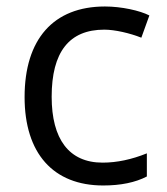

<svg xmlns="http://www.w3.org/2000/svg" viewBox="-20 -565 516 595"><path d="M299.8 9.8C354 9.8 399.4 0.5 435.1 -18.1V-89.8C388.2 -70.8 342.3 -61 297.9 -61C193.8 -61 140.1 -133.8 140.1 -265.1C140.1 -403.8 194.3 -473.1 303.2 -473.1C335.9 -473.1 382.3 -462.4 418 -448.2L442.9 -517.1C413.6 -532.2 356.4 -544.9 305.2 -544.9C145.5 -544.9 56.2 -443.4 56.2 -264.2C56.2 -89.8 145 9.8 299.8 9.8Z"/></svg>

Font: Open Sans
Style: Regular
Weight: 400
Foundry: Ascender Corporation
Version: Version 1.100;PS 001.100;hotconv 1.0.88;makeotf.lib2.5.64775